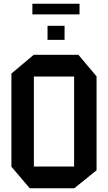

<svg xmlns="http://www.w3.org/2000/svg" viewBox="-20 -1006 578 1026"><path d="M161 -597V-713H399L496 -598V-597ZM139 0 41 -115V-116H376V0ZM41 -116V-613L160 -713H161V-116ZM376 0V-597H496V-96L377 0ZM234 -793V-868H325V-793ZM153 -929V-986H405V-929Z"/></svg>

Font: Foldit Medium
Style: Regular
Weight: 500
Version: Version 1.003